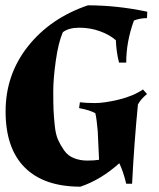

<svg xmlns="http://www.w3.org/2000/svg" viewBox="-20 -686 597 721"><path d="M352 -86 347 -194Q343 -240 338 -261Q316 -273 277 -280L280 -302Q302 -299 337 -299Q372 -299 426 -312Q480 -325 517 -350L532 -333Q509 -314 498 -294Q484 -152 476 4H454Q443 -42 428 -73Q359 -11 282 15Q145 15 73 -57Q1 -129 1 -267.5Q1 -406 85 -512Q169 -618 310 -666Q420 -666 533 -642L532 -618Q506 -618 483 -609Q454 -530 454 -451H427Q417 -489 415 -535Q391 -556 354.5 -569Q318 -582 278 -582Q238 -582 216 -565Q199 -526 189.5 -458Q180 -390 180 -344Q180 -298 181 -274Q182 -250 185.5 -215.5Q189 -181 198 -161Q207 -141 221 -121Q235 -101 258 -92Q281 -83 307.5 -83Q334 -83 352 -86Z"/></svg>

Font: Almendra
Style: Bold
Weight: 700
Designer: Ana Sanfelippo
Foundry: Ana Sanfelippo
Version: Version 1.004